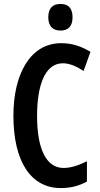

<svg xmlns="http://www.w3.org/2000/svg" viewBox="-20 -944 506 974"><path d="M287 -924C246 -924 225 -901 225 -856C225 -812 247 -789 287 -789C327 -789 348 -812 348 -856C348 -900 329 -924 287 -924ZM299 -623C333 -623 369 -607 404 -584L439 -681C393 -709 345 -725 291 -725C132 -725 48 -566 48 -357C48 -124 137 10 288 10C339 10 381 -1 421 -23V-126C378 -105 341 -92 302 -92C215 -92 168 -188 168 -356C168 -504 205 -623 299 -623Z"/></svg>

Font: Noto Sans Sinhala UI ExtraCondensed SemiBold
Style: Regular
Weight: 600
Width: 2
Designer: Jelle Bosma - Monotype Design Team
Foundry: Monotype Imaging Inc.
Version: Version 2.006